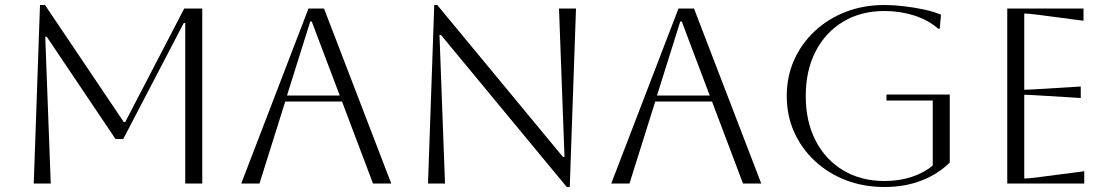

<svg xmlns="http://www.w3.org/2000/svg" viewBox="-20 -734 4437 768"><path d="M789 -700V0H721V-642H715L473 -178H442L167 -587H161L183 0H115L140 -714H160L475 -246H481L717 -700Z M945 0 1214 -700H1276L1545 0H1472L1348 -328H1121L1018 0ZM1221 -648 1128 -352H1339L1227 -648Z M1692 0 1717 -714H1729L2232 -106H2238L2216 -700H2284L2259 14H2247L1744 -594H1738L1760 0Z M2425 0 2694 -700H2756L3025 0H2952L2828 -328H2601L2498 0ZM2701 -648 2608 -352H2819L2707 -648Z M3526 -332V-356H3779V-84Q3733 -38 3666.5 -12Q3600 14 3518 14Q3434 14 3363 -13.5Q3292 -41 3239 -90.5Q3186 -140 3156.5 -206Q3127 -272 3127 -350Q3127 -428 3156.5 -494Q3186 -560 3239 -609.5Q3292 -659 3363 -686.5Q3434 -714 3518 -714Q3554 -714 3596.5 -709Q3639 -704 3678 -695.5Q3717 -687 3744 -675L3739 -619H3733Q3693 -654 3637 -672Q3581 -690 3518 -690Q3424 -690 3353 -647.5Q3282 -605 3242.5 -528.5Q3203 -452 3203 -350Q3203 -248 3242.5 -171.5Q3282 -95 3353 -52.5Q3424 -10 3518 -10Q3576 -10 3625.5 -26Q3675 -42 3711 -72V-332Z M4009 0V-700H4314V-651L4139 -674Q4093 -680 4077 -680V-375Q4090 -375 4139 -378L4303 -388V-342L4139 -352Q4090 -355 4077 -355V-20Q4095 -20 4140 -26L4317 -49V0Z"/></svg>

Font: Aboreto
Style: Regular
Weight: 400
Designer: Dominik Jáger
Foundry: Dominik Jáger
Version: Version 1.001; ttfautohint (v1.8.4.7-5d5b)